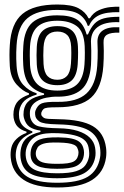

<svg xmlns="http://www.w3.org/2000/svg" viewBox="-20 -630 550 852"><path d="M233.8 202Q136.2 202 84.8 167.9Q33.2 133.8 27.5 69Q26.5 58 27.2 46.6Q28 35.2 30.5 25Q35.5 3.5 53.8 -14Q72 -31.5 97.5 -40V-46Q72.5 -53.2 58.8 -67.4Q45 -81.5 40.5 -107Q39.5 -112.2 39.5 -121Q39.5 -129.8 40.5 -136.8Q44.8 -165.8 61.1 -182.5Q77.5 -199.2 108.5 -210V-216Q80.5 -225.5 53.6 -255.2Q26.8 -285 23.5 -337Q22.8 -351 22.4 -363Q22 -375 22 -386.1Q22 -397.2 22.4 -408Q22.8 -418.8 23.5 -430Q29.2 -526.5 79.6 -568.2Q130 -610 234.5 -610Q297.8 -610 328.8 -593.2Q359.8 -576.5 372.8 -549H378.8Q393.8 -574 419.1 -585Q444.5 -596 469.8 -598.5Q495 -601 509.5 -600V-576Q450.8 -577.2 419.6 -562.4Q388.5 -547.5 375.2 -515.5H369.2Q359.2 -548.2 330.2 -567.1Q301.2 -586 234.5 -586Q145.8 -586 102.1 -549.5Q58.5 -513 53.5 -429Q52.5 -412.2 52.1 -397.8Q51.8 -383.2 52.1 -368.9Q52.5 -354.5 53.5 -338Q57 -282.2 82.8 -254.1Q108.5 -226 142.5 -216.2V-210.2Q106 -199.5 88 -182.4Q70 -165.2 65.2 -137.5Q64 -129.8 64.1 -121.6Q64.2 -113.5 65.2 -106.2Q68.8 -84.8 82.5 -70.9Q96.2 -57 123.5 -47.2V-41.2Q91.8 -28 76.5 -12Q61.2 4 54.8 24.8Q51.5 35.5 50.4 46.9Q49.2 58.2 50.2 68.5Q57.2 127 100.8 154Q144.2 181 233.8 181Q326 181 369.9 154.1Q413.8 127.2 424 69Q425.8 59.5 425.6 48.1Q425.5 36.8 423.8 25.2Q415.8 -27 373.4 -51.6Q331 -76.2 239.5 -78Q201.8 -78.8 182.5 -81.9Q163.2 -85 154.6 -91Q146 -97 140.2 -106Q136.8 -111.8 135.9 -122Q135 -132.2 137 -138Q146.5 -164 165.5 -171.4Q184.5 -178.8 234.5 -178Q321.8 -176.8 363.6 -215.2Q405.5 -253.8 411.5 -338Q412.8 -353.8 413.2 -370.6Q413.8 -387.5 413.6 -404.9Q413.5 -422.2 412.5 -439.8Q410.8 -476.8 435.2 -494.2Q459.8 -511.8 509.5 -509V-485Q471.8 -486.2 455 -476.1Q438.2 -466 439.5 -440Q440.5 -422.5 440.6 -404.9Q440.8 -387.2 440.2 -370.1Q439.8 -353 438.5 -337Q431.5 -240 384.4 -197Q337.2 -154 234.5 -154Q206 -154 192.2 -152.4Q178.5 -150.8 173.1 -146Q167.8 -141.2 163.8 -131.5Q163 -129.8 162.9 -124.8Q162.8 -119.8 165.2 -116.2Q170.2 -109.8 175.5 -106.6Q180.8 -103.5 194.8 -102.5Q208.8 -101.5 239.8 -101Q342.2 -99.5 391.9 -70.2Q441.5 -41 450.5 25Q452 35.8 452 47.1Q452 58.5 450.5 69Q441.2 134.8 388.9 168.4Q336.5 202 233.8 202ZM233.8 139Q289.2 139 317.9 129.6Q346.5 120.2 358.1 104.2Q369.8 88.2 374.2 69Q376 61.8 375.9 50.2Q375.8 38.8 373 24.5Q369 3.2 353.1 -9.9Q337.2 -23 309.1 -29.9Q281 -36.8 239.8 -38.8Q176.5 -42.2 143.9 -27.4Q111.2 -12.5 98 25.2Q94.5 35.5 93.9 46.9Q93.2 58.2 95 69.5Q101.5 108.5 134.9 123.8Q168.2 139 233.8 139ZM233.8 119Q172.5 119 147.4 106.6Q122.2 94.2 117 69Q114.8 58 115.8 46.1Q116.8 34.2 120.2 25Q130.2 -1 156.6 -11.2Q183 -21.5 240.8 -20.5Q275.2 -20 297.4 -15.2Q319.5 -10.5 332 -0.8Q344.5 9 349.2 24.8Q352.8 35.5 352.9 46.8Q353 58 350.2 68.5Q342.8 95.8 317.1 107.4Q291.5 119 233.8 119ZM233.8 97Q261 97 279.1 94.6Q297.2 92.2 307.9 86.1Q318.5 80 323.5 69Q328.5 58.2 328.4 47.2Q328.2 36.2 322.5 25Q318.5 17.2 308.2 12.5Q298 7.8 281.1 5.4Q264.2 3 239.8 2.5Q193 1.2 173.1 7.6Q153.2 14 147 24.2Q140 35.8 138.9 47.1Q137.8 58.5 142.5 69Q149.2 84 169.2 90.5Q189.2 97 233.8 97ZM233.8 161Q151 161 114.1 140Q77.2 119 71.2 70Q70 58.8 70.6 47.8Q71.2 36.8 74 24.8Q80.5 -3.2 100.5 -19.2Q120.5 -35.2 159.5 -44.5V-50.5Q128.5 -54.8 111 -67.2Q93.5 -79.8 86.2 -106.8Q84.5 -114 84.2 -120.8Q84 -127.5 85.2 -137.5Q89.2 -167.2 110.5 -184.1Q131.8 -201 175.5 -209.2V-215.2Q133.8 -226.8 110.2 -255Q86.8 -283.2 83.2 -341Q82.5 -355.2 82.1 -368.5Q81.8 -381.8 82.1 -395.8Q82.5 -409.8 83.5 -426.5Q87.8 -499 124.2 -530.5Q160.8 -562 234.5 -562Q293.5 -562 322.8 -542.4Q352 -522.8 364.2 -477.2H370.2Q382.8 -507.2 398.8 -524.4Q414.8 -541.5 440.9 -548.5Q467 -555.5 509.5 -555.5V-531.5Q445 -534.2 412.6 -509.4Q380.2 -484.5 384 -435.2Q385 -423.5 385 -404.9Q385 -386.2 384.8 -368.5Q384.5 -350.8 383.8 -341.5Q378.2 -264 340.6 -232Q303 -200 234.5 -201Q211.2 -201.5 185.5 -196.4Q159.8 -191.2 140 -178.6Q120.2 -166 114.2 -143.5Q112.2 -135.8 112.5 -125Q112.8 -114.2 114.5 -107.8Q123.8 -76.2 153.1 -69Q182.5 -61.8 240 -60.8Q290.5 -60 324.9 -49.1Q359.2 -38.2 378.5 -19.2Q397.8 -0.2 402 25.2Q404 37 404.1 48.5Q404.2 60 402.2 69.2Q392.5 117 352.8 139Q313 161 233.8 161ZM234.5 -228Q292 -228 321.1 -254.9Q350.2 -281.8 354.8 -343.5Q355.8 -355.2 356.1 -368.6Q356.5 -382 356.5 -396.4Q356.5 -410.8 355.8 -425.2Q352.5 -490.5 320.4 -514.2Q288.2 -538 234.5 -538Q176 -538 146.5 -511.6Q117 -485.2 113.2 -424.5Q112 -404.2 112.1 -382.6Q112.2 -361 113.2 -342.5Q116.8 -283.8 146.4 -255.9Q176 -228 234.5 -228ZM234.5 -252Q191.5 -252 168.9 -273.4Q146.2 -294.8 143.2 -344.2Q142 -366.2 142.1 -384.9Q142.2 -403.5 143.2 -422.2Q146.2 -471.5 168.8 -492.8Q191.2 -514 234.5 -514Q278.2 -514 300.8 -493.1Q323.2 -472.2 325.8 -424Q326.5 -411.2 326.5 -398.5Q326.5 -385.8 326.1 -372.5Q325.8 -359.2 324.8 -344.8Q321.2 -295.2 298.8 -273.6Q276.2 -252 234.5 -252ZM234.5 -276Q260.8 -276 276.4 -292.1Q292 -308.2 294.8 -347.5Q295.8 -360.2 296.1 -371.6Q296.5 -383 296.5 -395.2Q296.5 -407.5 295.8 -422.5Q294 -458.8 278.4 -474.4Q262.8 -490 234.5 -490Q206.5 -490 191 -474Q175.5 -458 173.2 -421Q172.2 -401.5 172.1 -384.1Q172 -366.8 173.2 -346Q175.5 -308.5 191 -292.2Q206.5 -276 234.5 -276Z"/></svg>

Font: Big Shoulders Inline Display Thin Black
Style: Regular
Weight: 900
Version: Version 2.002